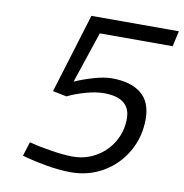

<svg xmlns="http://www.w3.org/2000/svg" viewBox="-76 -733 783 815"><g transform="rotate(10 315.0 -325.5)"><path d="M70 -25 89 -86Q132 -75 186 -66.5Q240 -58 279 -58Q333 -58 378.5 -84.5Q424 -111 450.5 -156.5Q477 -202 477 -256Q477 -346 363 -346Q328 -346 284 -333.5Q240 -321 208 -305L148 -317L253 -660H630L615 -593H301L227 -372Q263 -388 307.5 -401Q352 -414 385 -414Q467 -414 511.5 -378Q556 -342 556 -268Q556 -191 519.5 -127.5Q483 -64 420.5 -27.5Q358 9 282 9Q232 9 173.5 -1.5Q115 -12 70 -25Z"/></g></svg>

Font: Cairo
Style: Italic
Weight: 400
Italic angle: -13°
Designer: Mohamed Gaber, Accademia di Belle Arti di Urbino and others
Foundry: Kief Type Foundry, Accademia di Belle Arti di Urbino and others
Version: Version 3.011